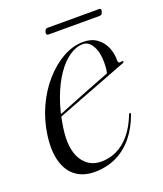

<svg xmlns="http://www.w3.org/2000/svg" viewBox="-107 -601 576 680"><g transform="rotate(-20 181.5 -260.5)"><path d="M56 -211.5Q56 -211.5 77 -219.8Q98 -228 130 -241Q162 -254 196.5 -267.5Q231 -281 258.8 -291.8Q286.5 -302.5 298 -307L291.5 -299.5Q294.5 -306 296.2 -316.2Q298 -326.5 298 -344.5Q298.5 -382 284.8 -407Q271 -432 249 -432Q223 -432 197 -414Q171 -396 148.2 -362.5Q125.5 -329 108.2 -282Q91 -235 82.5 -177Q71.5 -100 96.5 -59.2Q121.5 -18.5 169.5 -18.5Q200.5 -18.5 228 -31.8Q255.5 -45 278.2 -72Q301 -99 317.5 -141Q319 -143.5 320 -145Q321 -146.5 322.5 -146Q324 -146 324.5 -144.2Q325 -142.5 324 -139Q307.5 -93 280.2 -60Q253 -27 216.2 -9.5Q179.5 8 134 8Q93.5 8 65.2 -12.2Q37 -32.5 25 -72.8Q13 -113 21 -171.5Q28.5 -226 50.5 -274.2Q72.5 -322.5 105 -359.5Q137.5 -396.5 175.5 -417.8Q213.5 -439 253 -439Q283 -439 303.2 -424.5Q323.5 -410 333.8 -386.5Q344 -363 343.5 -335.5Q343.5 -330 346.5 -327.8Q349.5 -325.5 357 -327.5Q359.5 -328 361 -327.2Q362.5 -326.5 363 -325Q363.5 -323.5 362.2 -322.2Q361 -321 359 -320Q355 -318.5 331.2 -309.5Q307.5 -300.5 273.2 -287.2Q239 -274 201.5 -259.8Q164 -245.5 131.2 -232.8Q98.5 -220 77.8 -212Q57 -204 57 -204ZM139.5 -517.5Q141.5 -524 144.2 -526.5Q147 -529 151.5 -529H345Q350 -529 351.5 -526.8Q353 -524.5 351.5 -517.5Q350 -511 347 -508.2Q344 -505.5 339 -505.5H146Q141.5 -505.5 139.8 -508.2Q138 -511 139.5 -517.5Z"/></g></svg>

Font: Fraunces 120pt Light
Style: Italic
Weight: 300
Italic angle: -16°
Version: Version 1.000;[b76b70a41]